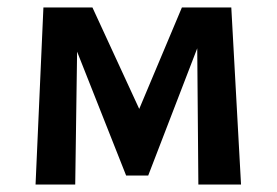

<svg xmlns="http://www.w3.org/2000/svg" viewBox="-20 -493 739 513"><path d="M510 0 507 -364 376 -24H317L186 -355L181 0H75L96 -473H227L352 -202L466 -473H598L624 0Z"/></svg>

Font: Ysabeau SC
Style: Bold
Weight: 700
Designer: Christian Thalmann (Catharsis Fonts)
Version: Version 0.003